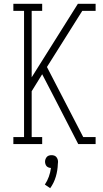

<svg xmlns="http://www.w3.org/2000/svg" viewBox="-20 -755 540 1006"><path d="M50 0V-37H106V-698H50V-735H201V-698H146V-350L388 -735H481V-698H411L226 -404L416 -37H481V0H390L253 -266L201 -366L146 -277V-37H201V0ZM243 231 215 212Q228 193 236 170.5Q244 148 247 125Q241 125 234.5 122.5Q228 120 224 115.5Q220 111 218 104.5Q216 98 216 92Q216 85 218.5 78.5Q221 72 225.5 67Q230 62 236.5 60Q243 58 250 58Q257 58 263.5 60Q270 62 274.5 67Q279 72 281.5 78.5Q284 85 284 92V94L283 105Q282 138 272.5 170.5Q263 203 243 231Z"/></svg>

Font: Iosevka Slab Extralight
Style: Regular
Weight: 200
Monospace: yes
Designer: Belleve Invis
Foundry: Belleve Invis
Version: Version 11.1.1; ttfautohint (v1.8.3)